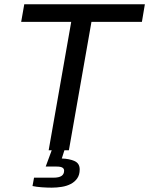

<svg xmlns="http://www.w3.org/2000/svg" viewBox="-20 -706 701 902"><path d="M208.6 0 314.6 -603.4H79.5L94 -686H660.6L646.7 -603.4H409.7L303.6 0ZM223.1 175.6Q200.4 175.6 175.7 173.8Q151.1 172 132.7 168L139.9 128.7H231.4Q256.6 128.7 268.9 120.6Q281.2 112.5 281.2 95.5Q281.2 86.5 273.2 81.5Q265.2 76.5 245.6 76.5H194.7L227 -11H286.1L270.3 38.6Q305.8 39.7 330.1 50.6Q354.4 61.5 354.4 90Q354.4 115.3 342.8 131.9Q331.2 148.6 312.3 158.3Q293.5 168.1 270.1 171.8Q246.7 175.6 223.1 175.6Z"/></svg>

Font: Archivo Variable SemiBold
Style: Italic
Weight: 600
Italic angle: -10°
Designer: Hector Gatti
Foundry: Omnibus-Type
Version: Version 2.001